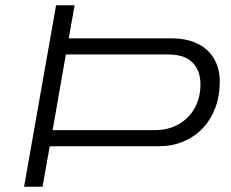

<svg xmlns="http://www.w3.org/2000/svg" viewBox="-20 -706 872 726"><path d="M71 0 192 -686H262L240 -561H627Q687 -561 728 -540.5Q769 -520 790 -483Q811 -446 811 -398Q811 -343 794 -298Q777 -253 746 -220.5Q715 -188 672.5 -170.5Q630 -153 579 -153H168L141 0ZM179 -214H566Q617 -214 656 -236.5Q695 -259 716.5 -298Q738 -337 738 -387Q738 -438 708.5 -469Q679 -500 616 -500H229Z"/></svg>

Font: Archivo Expanded ExtraLight
Style: Italic
Weight: 250
Width: 7
Italic angle: -10°
Designer: Hector Gatti
Foundry: Omnibus-Type
Version: Version 2.001